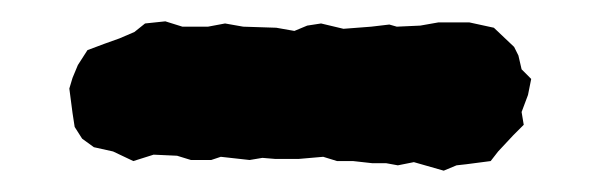

<svg xmlns="http://www.w3.org/2000/svg" viewBox="-20 -8 560 180"><path d="M469 97 471 109 461 119 447 134 440 143 417 146 408 147 396 152 368 144 353 147 342 145H329L311 143H296L283 139L260 141H238L226 140L214 142L187 139L178 142H159L146 138L124 137L105 143L86 134L68 130L57 122L50 111L48 98L45 75L48 65L53 53L62 39L78 33L92 28L106 22L116 14L135 12L151 17H175L191 14L208 17L239 18L256 21L268 16L281 14L302 19L328 17L345 15L352 17L374 16L391 13H420L443 18L462 36L466 44L469 57L478 66L475 81Z"/></svg>

Font: Winky Rough SemiBold
Style: Regular
Weight: 600
Designer: Simon Atzbach
Foundry: typofactur
Version: Version 1.206; ttfautohint (v1.8.4.7-5d5b)